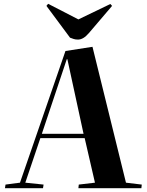

<svg xmlns="http://www.w3.org/2000/svg" viewBox="-20 -989 773 1009"><path d="M466 -743 642 -29 725 -19 723 0H392L394 -19L479 -29L425 -263H192L113 -29L209 -19L206 0H6L9 -19L85 -29L324 -721ZM200 -286H419L334 -678H331ZM224 -958 233 -969 392 -887 560 -968 569 -958 447 -815Q418 -781 390 -781Q377 -781 367.5 -784Q358 -787 348 -791Z"/></svg>

Font: Literata 72pt
Style: Bold Italic
Weight: 700
Italic angle: -2°
Designer: Latin by Veronika Burian and Jose Scaglione. Greek by Irene Vlachou. Cyrillic by Vera Evstafieva
Foundry: TypeTogether
Version: Version 3.002